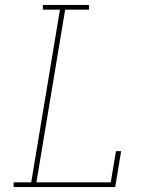

<svg xmlns="http://www.w3.org/2000/svg" viewBox="-20 -755 640 775"><path d="M35 0V-19H106L222 -716H153V-735H339V-716H243L127 -19H427L448 -145H469L445 0Z"/></svg>

Font: Iosevka Slab ThExObl
Style: Regular
Weight: 100
Width: 7
Italic angle: -9°
Monospace: yes
Designer: Belleve Invis
Foundry: Belleve Invis
Version: Version 11.1.1; ttfautohint (v1.8.3)